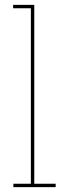

<svg xmlns="http://www.w3.org/2000/svg" viewBox="-20 -770 284 790"><path d="M209 0V-14H121V-750H34V-736H107V-14H35V0Z"/></svg>

Font: Josefin Slab Thin Thin
Style: Regular
Weight: 250
Version: Version 2.000